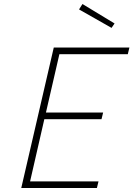

<svg xmlns="http://www.w3.org/2000/svg" viewBox="-20 -937 665 957"><path d="M391 -917 551 -820 536 -798 374 -890ZM86 0 248 -700H625L617 -667H276L209 -376H494L486 -343H201L130 -33H471L463 0Z"/></svg>

Font: Titillium Web ExtraLight
Style: Italic
Weight: 275
Italic angle: -13°
Version: Version 1.002;PS 57.000;hotconv 1.0.70;makeotf.lib2.5.55311